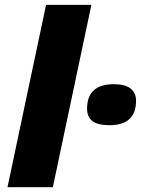

<svg xmlns="http://www.w3.org/2000/svg" viewBox="-20 -780 587 800"><path d="M200.2 0H11.2L171.9 -759.8H360.8ZM342.8 -327.1Q342.8 -429.2 454.1 -429.2Q500.5 -429.2 523.7 -411.4Q546.9 -393.6 546.9 -360.4Q546.9 -258.3 436 -258.3Q387.2 -258.3 365 -275.6Q342.8 -293 342.8 -327.1Z"/></svg>

Font: Open Sans Extrabold
Style: Italic
Weight: 800
Italic angle: -12°
Foundry: Ascender Corporation
Version: Version 1.10